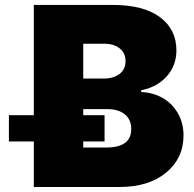

<svg xmlns="http://www.w3.org/2000/svg" viewBox="-20 -747 776 767"><path d="M115.1 0V-181.8H15.6V-286.9H115.1V-727.3H430.4Q552.9 -727.3 618.8 -678.6Q684.7 -630 684.7 -545.5Q684.7 -485.4 646.1 -442.1Q607.6 -398.8 544 -386.4V-379.3Q590.9 -377.5 629.1 -356Q667.3 -334.5 690.2 -295.3Q713.1 -256 713.1 -206Q713.1 -114.7 643.6 -57.4Q574.2 0 457.4 0ZM312.5 -433.2H393.5Q433.2 -433.2 457.4 -451.5Q481.5 -469.8 481.5 -502.8Q481.5 -535.5 457.7 -554Q433.9 -572.4 396.3 -572.4H312.5ZM312.5 -157.7H404.8Q504.3 -157.7 504.3 -231.5Q504.3 -269.5 478.7 -290.3Q453.1 -311.1 407.7 -311.1H312.5V-286.9H397.7V-181.8H312.5Z"/></svg>

Font: Karasuma Gothic
Style: Black
Weight: 900
Designer: Rasmus Andersson / Ryoko Nishizuka
Foundry: Genbu
Version: Version 1.00